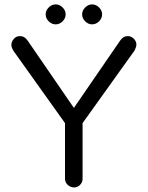

<svg xmlns="http://www.w3.org/2000/svg" viewBox="-20 -844 664 864"><path d="M199.2 -748Q212.9 -734.4 230.5 -734.4Q248 -734.4 261.7 -748Q275.4 -761.7 275.4 -779.3Q275.4 -796.9 261.7 -810.5Q248 -824.2 230.5 -824.2Q212.9 -824.2 199.2 -810.5Q185.5 -796.9 185.5 -779.3Q185.5 -761.7 199.2 -748ZM363.3 -748Q377 -734.4 394.5 -734.4Q412.1 -734.4 425.8 -748Q439.5 -761.7 439.5 -779.3Q439.5 -796.9 425.8 -810.5Q412.1 -824.2 394.5 -824.2Q377 -824.2 363.3 -810.5Q349.6 -796.9 349.6 -779.3Q349.6 -761.7 363.3 -748ZM351.6 -39.1V-290L585.9 -617.2Q593.8 -633.8 593.8 -642.6Q593.8 -658.2 582 -669.9Q570.3 -681.6 554.7 -681.6Q534.2 -681.6 520.5 -661.1L312.5 -358.4L104.5 -661.1Q90.8 -681.6 69.3 -681.6Q53.7 -681.6 43 -669.9Q31.2 -657.2 31.2 -641.6Q31.2 -631.8 39.1 -617.2L272.5 -290V-39.1Q272.5 -23.4 285.2 -11.7Q296.9 -1 312.5 -0.5Q328.1 0 339.8 -11.7Q351.6 -23.4 351.6 -39.1Z"/></svg>

Font: FakePearl
Style: Light
Weight: 350
Version: Version 1.2